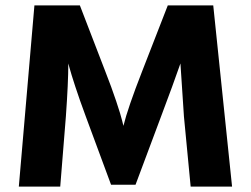

<svg xmlns="http://www.w3.org/2000/svg" viewBox="-20 -694 933 714"><path d="M204 0H50L108 -674H277L371 -430Q395 -369 412 -318Q429 -267 434 -246L439 -226Q455 -292 509 -430L604 -674H773L843 0H689L664 -261L651 -458Q625 -383 579 -261L484 -7H393L299 -261Q276 -323 260 -372Q244 -421 239 -440L234 -458Q234 -387 225 -261Z"/></svg>

Font: Hind Guntur
Style: Bold
Weight: 700
Designer: Manushi Parikh, Hitesh Malaviya
Foundry: Indian Type Foundry
Version: Version 1.002;PS 1.0;hotconv 1.0.86;makeotf.lib2.5.63406; tt